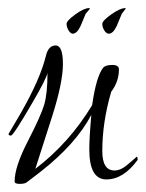

<svg xmlns="http://www.w3.org/2000/svg" viewBox="-20 -449 359 473"><path d="M319 -57V-55Q284 -7 242 -7Q200 -7 200 -81Q200 -111 205 -166Q167 -94 80 -26Q71 -19 46 0Q41 4 28.5 4Q16 4 16 -2Q16 -38 48.5 -101Q81 -164 89 -191.5Q97 -219 97 -269Q93 -253 61 -198Q13 -115 7 -115Q1 -115 1 -119L31 -170Q79 -254 93 -311Q99 -337 117 -337Q135 -337 135 -291.5Q135 -246 109 -164L67 -33Q151 -97 207 -190Q217 -260 234 -282Q240 -289 256.5 -289Q273 -289 273 -278Q273 -248 254 -223Q232 -148 232 -77Q232 -29 262 -29Q277 -29 292.5 -42Q308 -55 312.5 -59Q317 -63 316 -63Q319 -63 319 -57ZM248 -366Q242 -366 237 -374Q232 -382 232 -390Q232 -398 254 -413.5Q276 -429 288 -429L290 -428L280 -415L268 -386Q259 -366 248 -366ZM159 -366Q154 -366 149 -374Q144 -382 144 -390Q144 -398 165.5 -413.5Q187 -429 199 -429L202 -428L191 -415L179 -386Q170 -366 159 -366Z"/></svg>

Font: Ruthie
Style: Regular
Weight: 400
Designer: Robert E. Leuschke
Foundry: Robert E. Leuschke
Version: Version 1.003